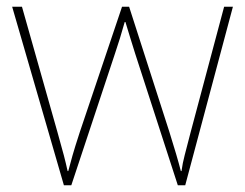

<svg xmlns="http://www.w3.org/2000/svg" viewBox="-20 -547 725 568"><path d="M380 -388Q372 -414 365.5 -434.5Q359 -455 351 -482H349Q335 -432 320 -388L191 1H169L16 -527H45L150 -156Q163 -110 169 -87Q175 -64 180 -41H182Q188 -64 194.5 -87Q201 -110 216 -156L341 -527H362L481 -157Q504 -84 515 -41H517Q520 -64 526.5 -88.5Q533 -113 544 -156L643 -527H669L528 1H506Z"/></svg>

Font: Noto Sans Syriac Western Thin
Style: Regular
Weight: 100
Designer: Patrick Giasson and the Monotype Design Team
Foundry: Monotype Imaging Inc.
Version: Version 3.000; ttfautohint (v1.8.4.7-5d5b)